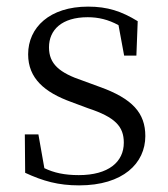

<svg xmlns="http://www.w3.org/2000/svg" viewBox="-20 -546 508 580"><path d="M219 14C352 14 419 -53 419 -135C419 -204 381 -248 280 -284L231 -302C159 -326 128 -353 128 -403C128 -456 167 -494 245 -494C277 -494 307 -487 338 -470L355 -378H392L396 -482C347 -512 305 -526 246 -526C130 -526 65 -463 65 -382C65 -309 115 -267 195 -238L246 -219C328 -192 354 -164 354 -115C354 -57 308 -17 218 -17C175 -17 143 -24 114 -38L96 -140H55L56 -24C110 1 156 14 219 14Z"/></svg>

Font: Noto Serif SC Light
Style: Regular
Weight: 300
Designer: Ryoko NISHIZUKA 西塚涼子 (kana & ideographs); Frank Grießhammer (Latin, Greek & Cyrillic); Wenlong ZHANG 张文龙 (bopomofo); San
Foundry: Adobe
Version: Version 2.001;hotconv 1.1.0;makeotfexe 2.6.0